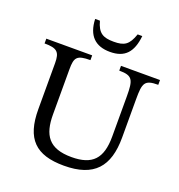

<svg xmlns="http://www.w3.org/2000/svg" viewBox="-153 -993 1058 1133"><g transform="rotate(20 376.0 -426.5)"><path d="M373 12C562 12 640 -79 640 -261V-502C640 -605 648 -627 734 -627V-657H489V-627C573 -627 583 -604 583 -499V-247C583 -109 529 -51 398 -51C255 -51 210 -121 210 -251V-534C210 -609 223 -627 308 -627V-657H20V-627C99 -627 118 -609 118 -539V-250C118 -64 196 12 373 12ZM399 -712C492 -712 536 -761 547 -865H518C493 -793 466 -776 399 -776C333 -776 300 -793 281 -865H251C255 -761 307 -712 399 -712Z"/></g></svg>

Font: STIX Two Text
Style: Regular
Weight: 400
Designer: Ross Mills, John Hudson & Paul Hanslow, Tiro Typeworks Ltd; with prior portions MicroPress Inc., and Coen Hoffman.
Foundry: Tiro Typeworks Ltd
Version: Version 2.13 b171